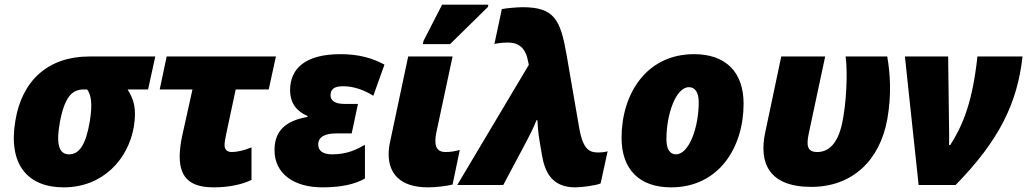

<svg xmlns="http://www.w3.org/2000/svg" viewBox="-20 -796 4419 826"><path d="M254 10C422 10 532 -110 556 -252C568 -329 556 -368 529 -411H617L648 -553H364C188 -553 74 -450 46 -276C14 -86 101 10 254 10ZM277 -132C231 -132 222 -182 237 -267C257 -378 290 -411 339 -411H355C372 -388 379 -350 366 -272C350 -178 323 -132 277 -132Z M900 10C963 10 1021 -2 1062 -22V-162C1030 -149 1001 -142 977 -142C960 -142 946 -150 946 -172C946 -185 950 -204 953 -219L994 -411H1136L1167 -553H697L667 -411H808L763 -208C757 -181 753 -145 753 -123C753 -22 809 10 900 10Z M1367 10C1450 10 1508 -4 1550 -28V-173C1516 -154 1475 -132 1409 -132C1367 -132 1349 -149 1349 -174C1349 -207 1378 -222 1426 -222H1493L1520 -349H1461C1420 -349 1402 -364 1402 -386C1402 -411 1416 -425 1456 -425C1502 -425 1546 -409 1586 -384L1634 -518C1582 -546 1524 -563 1445 -563C1292 -563 1228 -500 1228 -408C1228 -351 1258 -316 1303 -297V-293C1206 -276 1161 -231 1161 -150C1161 -49 1244 10 1367 10Z M1799 -606H1916L2079 -766L2081 -776H1882L1802 -620ZM1821 10C1852 10 1899 5 1927 -2L1958 -151C1936 -145 1919 -142 1897 -142C1872 -142 1853 -152 1853 -190C1853 -200 1854 -211 1857 -225L1927 -553H1736L1658 -185C1654 -167 1652 -149 1652 -132C1652 -54 1697 10 1821 10Z M2455 10C2481 10 2545 2 2564 -7L2594 -145C2578 -141 2566 -140 2556 -140C2517 -140 2488 -149 2471 -250L2417 -563C2391 -712 2364 -765 2228 -765C2208 -765 2158 -761 2139 -757L2107 -607C2129 -612 2155 -613 2164 -613C2213 -613 2241 -589 2252 -532L2255 -517L1947 0H2145L2244 -186C2256 -209 2276 -247 2288 -279H2292C2293 -257 2295 -225 2302 -185L2311 -132C2323 -59 2352 10 2455 10Z M2867 10C3072 10 3179 -161 3179 -350C3179 -486 3102 -563 2966 -563C2761 -563 2654 -392 2654 -203C2654 -67 2731 10 2867 10ZM2888 -132C2862 -132 2847 -154 2847 -197C2847 -306 2888 -421 2944 -421C2970 -421 2986 -399 2986 -356C2986 -247 2944 -132 2888 -132Z M3470 8C3647 8 3765 -106 3797 -282C3816 -389 3810 -477 3797 -553H3618C3628 -477 3620 -345 3603 -266C3584 -178 3545 -142 3496 -142C3452 -142 3449 -171 3459 -220L3530 -553H3341L3272 -226C3244 -95 3288 8 3470 8Z M3932 0H4091C4280 -193 4357 -354 4379 -553H4185C4164 -359 4124 -260 4068 -172H4063C4064 -195 4063 -223 4063 -241L4059 -553H3873Z"/></svg>

Font: Noto Sans Black
Style: Italic
Weight: 900
Italic angle: -12°
Designer: Monotype Design Team
Foundry: Monotype Imaging Inc.
Version: Version 2.013